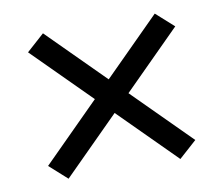

<svg xmlns="http://www.w3.org/2000/svg" viewBox="-60 -650 720 619"><g transform="rotate(-10 300.0 -340.0)"><path d="M117 -102 59 -154 245 -340 59 -526 117 -578 300 -395 483 -578 541 -526 355 -340 541 -154 483 -102 300 -285Z"/></g></svg>

Font: Iosevka Curly Extended
Style: Regular
Weight: 400
Width: 7
Monospace: yes
Designer: Belleve Invis
Foundry: Belleve Invis
Version: Version 11.1.0; ttfautohint (v1.8.3)